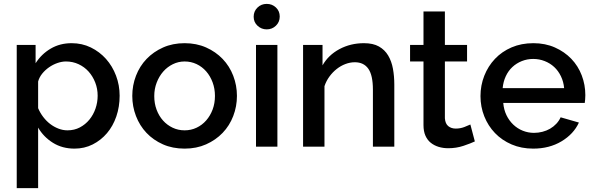

<svg xmlns="http://www.w3.org/2000/svg" viewBox="-20 -754 3053 987"><path d="M363 10Q300 10 252 -20Q204 -50 176 -98V213H66V-523H163V-429Q193 -476 240.5 -504Q288 -532 348 -532Q402 -532 447 -510Q492 -488 525 -451Q558 -414 576.5 -365Q595 -316 595 -262Q595 -205 578 -155.5Q561 -106 530 -69.5Q499 -33 456.5 -11.5Q414 10 363 10ZM327 -84Q362 -84 390.5 -99Q419 -114 439.5 -139Q460 -164 471 -196Q482 -228 482 -262Q482 -298 469.5 -330Q457 -362 435.5 -386Q414 -410 384 -424Q354 -438 319 -438Q298 -438 275 -430Q252 -422 232 -408Q212 -394 197 -375.5Q182 -357 176 -335V-198Q186 -174 202 -153Q218 -132 237.5 -117Q257 -102 280 -93Q303 -84 327 -84Z M929 10Q867 10 817.5 -12Q768 -34 733 -71Q698 -108 679 -157.5Q660 -207 660 -261Q660 -315 679 -364.5Q698 -414 733.5 -451Q769 -488 818.5 -510Q868 -532 929 -532Q990 -532 1039.5 -510Q1089 -488 1124.5 -451Q1160 -414 1179 -364.5Q1198 -315 1198 -261Q1198 -207 1179 -157.5Q1160 -108 1124.5 -71Q1089 -34 1039.5 -12Q990 10 929 10ZM773 -260Q773 -222 785 -190Q797 -158 818 -134.5Q839 -111 867.5 -97.5Q896 -84 929 -84Q962 -84 990.5 -97.5Q1019 -111 1040 -135Q1061 -159 1073 -191Q1085 -223 1085 -261Q1085 -298 1073 -330.5Q1061 -363 1040 -387Q1019 -411 990.5 -424.5Q962 -438 929 -438Q897 -438 868.5 -424Q840 -410 819 -386Q798 -362 785.5 -329.5Q773 -297 773 -260Z M1296 0V-523H1406V0ZM1418 -669Q1418 -641 1398.5 -622Q1379 -603 1351 -603Q1324 -603 1304 -621.5Q1284 -640 1284 -668Q1284 -696 1303.5 -715Q1323 -734 1351 -734Q1379 -734 1398.5 -715.5Q1418 -697 1418 -669Z M2007 0H1897V-293Q1897 -367 1873.5 -400.5Q1850 -434 1804 -434Q1780 -434 1756 -425Q1732 -416 1711 -399.5Q1690 -383 1673.5 -360.5Q1657 -338 1648 -311V0H1538V-523H1638V-418Q1668 -471 1725 -501.5Q1782 -532 1851 -532Q1898 -532 1928 -515Q1958 -498 1975.5 -468.5Q1993 -439 2000 -400.5Q2007 -362 2007 -319Z M2421 -27Q2400 -17 2363 -4.5Q2326 8 2284 8Q2258 8 2235 1Q2212 -6 2194.5 -20Q2177 -34 2167 -56.5Q2157 -79 2157 -111V-438H2088V-523H2157V-695H2267V-523H2381V-438H2267V-146Q2269 -118 2284.5 -105.5Q2300 -93 2323 -93Q2346 -93 2367 -101Q2388 -109 2398 -114Z M2721 10Q2660 10 2610 -11.5Q2560 -33 2524.5 -70Q2489 -107 2469.5 -156Q2450 -205 2450 -260Q2450 -315 2469.5 -364.5Q2489 -414 2524.5 -451.5Q2560 -489 2610 -510.5Q2660 -532 2722 -532Q2783 -532 2832.5 -510Q2882 -488 2917 -451.5Q2952 -415 2970.5 -366.5Q2989 -318 2989 -265Q2989 -253 2988 -242.5Q2987 -232 2986 -225H2567Q2570 -190 2583.5 -162Q2597 -134 2618.5 -113.5Q2640 -93 2667.5 -82Q2695 -71 2725 -71Q2747 -71 2768.5 -76.5Q2790 -82 2808 -92.5Q2826 -103 2840 -118Q2854 -133 2862 -151L2956 -124Q2929 -65 2866.5 -27.5Q2804 10 2721 10ZM2880 -301Q2877 -334 2863.5 -362Q2850 -390 2829 -409.5Q2808 -429 2780 -440Q2752 -451 2721 -451Q2690 -451 2662.5 -440Q2635 -429 2614 -409.5Q2593 -390 2580 -362Q2567 -334 2564 -301Z"/></svg>

Font: IngvarSans
Style: Regular
Weight: 600
Version: Version 3.000